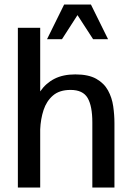

<svg xmlns="http://www.w3.org/2000/svg" viewBox="-20 -845 592 865"><path d="M60.5 0V-719.7H161.1V-433.1Q186.5 -470.2 225.3 -490Q264.2 -509.8 319.3 -509.8Q378.4 -509.8 413.6 -490Q448.7 -470.2 466.6 -437.7Q484.4 -405.3 490 -366.5Q495.6 -327.6 495.6 -290V0H396V-293.9Q396 -367.2 374.8 -403.6Q353.5 -439.9 297.9 -439.9Q248 -439.9 218.8 -414.8Q189.5 -389.6 176.3 -349.4Q163.1 -309.1 161.1 -262.2V0ZM191.9 -668.5 269 -824.7H389.6L466.8 -668.5H399.4L329.1 -776.9L259.3 -668.5Z"/></svg>

Font: Pontano Sans SemiBold
Style: Regular
Weight: 600
Designer: Vernon Adams
Foundry: Vernon Adams
Version: Version 2.001